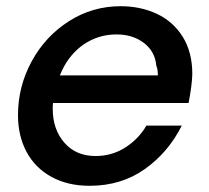

<svg xmlns="http://www.w3.org/2000/svg" viewBox="-20 -588 675 619"><path d="M38 -217Q38 -309 82 -390Q126 -471 202 -519.5Q278 -568 369 -568Q433 -568 485.5 -543.5Q538 -519 569 -469.5Q600 -420 600 -349Q599 -313 588 -256H151Q150 -250 150 -237Q150 -171 187.5 -128Q225 -85 288 -85Q341 -85 384 -112.5Q427 -140 452 -183H566Q523 -97 447 -43Q371 11 269 11Q198 11 145.5 -18Q93 -47 65.5 -98.5Q38 -150 38 -217ZM489 -345Q489 -365 484 -376Q480 -422 444 -449.5Q408 -477 356 -477Q309 -477 269.5 -456.5Q230 -436 202 -398Q186 -377 173 -345Z"/></svg>

Font: Open Sauce One Medium Italic
Style: Regular
Weight: 500
Italic angle: -10°
Designer: Alfredo Marco Pradil
Foundry: Creative Sauce Fz LLC
Version: Version 1.477